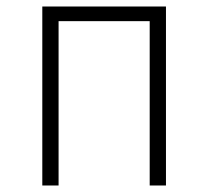

<svg xmlns="http://www.w3.org/2000/svg" viewBox="-20 -570 640 590"><path d="M110 0V-550H490V0H440V-505H160V0Z"/></svg>

Font: Pitagon Sans Mono Thin
Style: Regular
Weight: 100
Monospace: yes
Designer: Travis Tran
Foundry: Pitagon
Version: Version 1.001; ttfautohint (v1.8.4.7-5d5b);gftools[0.9.26]